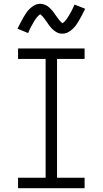

<svg xmlns="http://www.w3.org/2000/svg" viewBox="-20 -990 540 1010"><path d="M75 0V-55H220V-680H75V-735H425V-680H280V-55H425V0ZM308 -813Q303 -813 298 -813.5Q293 -814 288.5 -815.5Q284 -817 279.5 -819.5Q275 -822 270.5 -825Q266 -828 262.5 -831Q259 -834 255 -837.5Q251 -841 248 -845Q245 -849 241.5 -853Q238 -857 235.5 -861Q233 -865 230 -869Q227 -873 224 -877.5Q221 -882 217.5 -886.5Q214 -891 211 -895Q208 -899 205 -902.5Q202 -906 197.5 -910Q193 -914 192 -915Q191 -914 187.5 -912Q184 -910 181.5 -907Q179 -904 176 -901Q173 -898 171.5 -896Q170 -894 168.5 -891.5Q167 -889 165.5 -887Q164 -885 162.5 -882.5Q161 -880 159 -877Q157 -874 155.5 -871Q154 -868 152 -864.5Q150 -861 148 -857.5Q146 -854 144 -850.5Q142 -847 140 -843Q138 -839 136 -834.5Q134 -830 132 -825.5Q130 -821 128 -816L72 -839Q81 -857 89 -872.5Q97 -888 104.5 -900.5Q112 -913 119 -923.5Q126 -934 137.5 -945Q149 -956 162.5 -963Q176 -970 192 -970Q197 -970 202 -969Q207 -968 211.5 -966.5Q216 -965 220.5 -963Q225 -961 229.5 -958Q234 -955 237.5 -952Q241 -949 245 -945Q249 -941 252 -937.5Q255 -934 258.5 -930Q262 -926 264.5 -922Q267 -918 270 -914Q273 -910 276 -905.5Q279 -901 282.5 -896.5Q286 -892 289 -888Q292 -884 295 -880.5Q298 -877 302.5 -873Q307 -869 308 -868Q309 -868 312.5 -870.5Q316 -873 318.5 -875.5Q321 -878 324 -881.5Q327 -885 328.5 -887Q330 -889 331.5 -891Q333 -893 334.5 -895.5Q336 -898 337.5 -900.5Q339 -903 341 -905.5Q343 -908 344.5 -911.5Q346 -915 348 -918Q350 -921 352 -924.5Q354 -928 356 -932Q358 -936 360 -940Q362 -944 364 -948Q366 -952 368 -957Q370 -962 372 -966L428 -944Q419 -925 411 -910Q403 -895 395.5 -882Q388 -869 381 -859Q374 -849 362.5 -838Q351 -827 337.5 -820Q324 -813 308 -813Z"/></svg>

Font: Iosevka Slab Light
Style: Regular
Weight: 300
Monospace: yes
Designer: Belleve Invis
Foundry: Belleve Invis
Version: Version 11.1.0; ttfautohint (v1.8.3)